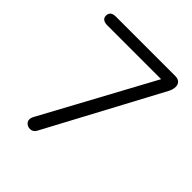

<svg xmlns="http://www.w3.org/2000/svg" viewBox="-194 -831 972 972"><g transform="rotate(45 292.5 -345.0)"><path d="M137 -22Q137 -34 145 -48L465 -638H79Q61 -638 50.5 -645.5Q40 -653 40 -668Q40 -700 79 -700H505Q524 -700 534.5 -690Q545 -680 545 -663Q545 -643 534 -623L206 -10Q195 10 174 10Q162 10 154 5Q137 -5 137 -22Z"/></g></svg>

Font: Kodchasan
Style: Regular
Weight: 400
Version: Version 1.000; ttfautohint (v1.6)